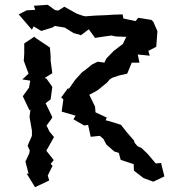

<svg xmlns="http://www.w3.org/2000/svg" viewBox="-20 -748 738 800"><path d="M522 -594H506L492 -565L454 -536L423 -504L415 -487L387 -491L363 -479L336 -457L322 -447L293 -415L265 -375V-383L235 -342L244 -334L237 -283L295 -266L286 -251L331 -225L347 -228L358 -178L396 -182L411 -169L423 -146L456 -117L475 -111L483 -82L537 -64L538 -37L578 -6L619 9L665 -13L651 -69L629 -67L595 -107L570 -131L553 -139L541 -153L538 -163L509 -196L484 -228L436 -243L420 -247L425 -258L378 -280L376 -304L352 -353L387 -372L426 -404L438 -418L448 -424L478 -434L510 -441L529 -487H561L554 -521L604 -516L598 -536L631 -553L636 -618L619 -657L611 -665L556 -674L545 -660L494 -671L491 -688L455 -687L424 -685L376 -683L336 -680L323 -683L300 -691L248 -720L223 -704L209 -706L179 -728L121 -724L127 -707L91 -705L58 -688L113 -624L120 -638L152 -619L200 -634L208 -640L250 -633L287 -610L317 -602L313 -598L350 -626L376 -590L415 -596L444 -600L463 -596ZM73 -417 106 -412 101 -383 75 -347 103 -288 107 -292 103 -261 113 -204V-182L95 -141L104 -121L102 -109L86 -75L99 -24L91 -25L126 32L185 4L179 -17L199 -57L191 -65L204 -81L173 -120L205 -177L186 -200L174 -225L194 -252L198 -260L170 -318L191 -334L198 -386L174 -420L166 -423L198 -443L191 -495V-514L188 -550L131 -588L123 -595L81 -567V-524L79 -495L99 -441Z"/></svg>

Font: チョークS
Style: Regular
Weight: 400
Designer: [Stick] Fontworks Inc.
Foundry: [Stick] Fontworks Inc.
Version: Version 1.200;FEAKit 1.0